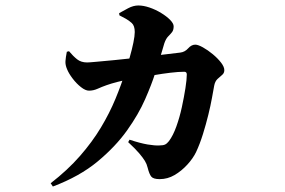

<svg xmlns="http://www.w3.org/2000/svg" viewBox="-20 -619 1040 701"><path d="M165 50Q227 2 272 -49.5Q317 -101 348.5 -153.5Q380 -206 401.5 -258Q423 -310 438 -358Q446 -383 454 -411Q462 -439 467 -463.5Q472 -488 472 -502Q472 -525 461 -535Q451 -544 439.5 -550.5Q428 -557 416 -563L415 -571Q429 -579 448 -589Q467 -599 485 -599Q504 -599 526 -591.5Q548 -584 568.5 -571.5Q589 -559 601.5 -546Q614 -533 614 -523Q614 -509 608 -501.5Q602 -494 594 -486Q586 -478 580 -461Q577 -451 572.5 -435.5Q568 -420 561.5 -399Q555 -378 546 -350Q534 -312 510 -257Q486 -202 444 -143Q402 -84 336.5 -29.5Q271 25 173 62ZM563 35Q540 35 532.5 26Q525 17 519 -7Q516 -20 509 -31.5Q502 -43 488 -59.5Q474 -76 448 -100L453 -109Q492 -96 519 -91.5Q546 -87 562 -88Q576 -88 583 -91.5Q590 -95 597 -104Q612 -124 624 -157.5Q636 -191 644 -228Q652 -265 657 -297Q662 -329 662 -347Q662 -357 653 -357Q632 -357 602.5 -353.5Q573 -350 541.5 -344.5Q510 -339 482 -335Q469 -332 448.5 -328.5Q428 -325 407 -319.5Q386 -314 369 -308Q352 -302 336.5 -295Q321 -288 305 -288Q292 -288 275.5 -301Q259 -314 245 -332.5Q231 -351 225 -366Q218 -382 219 -396Q220 -410 224 -430L232 -432Q247 -414 261.5 -402.5Q276 -391 298 -391Q306 -391 332.5 -393.5Q359 -396 397 -399.5Q435 -403 478 -408Q521 -413 562.5 -418Q604 -423 638 -427Q655 -429 667 -442.5Q679 -456 693 -456Q703 -456 721 -446Q739 -436 757 -421Q775 -406 787 -390.5Q799 -375 799 -363Q799 -352 791 -345.5Q783 -339 774 -330.5Q765 -322 762 -306Q759 -290 754 -262Q749 -234 740.5 -199.5Q732 -165 721 -129.5Q710 -94 696 -64Q685 -41 664 -18Q643 5 617.5 20Q592 35 563 35Z"/></svg>

Font: Noto Serif JP ExtraBold
Style: Regular
Weight: 800
Designer: Ryoko NISHIZUKA 西塚涼子 (kana & ideographs); Frank Grießhammer (Latin, Greek & Cyrillic); Wenlong ZHANG 张文龙 (bopomofo); San
Foundry: Adobe
Version: Version 2.003-H1;hotconv 1.1.1;makeotfexe 2.6.0